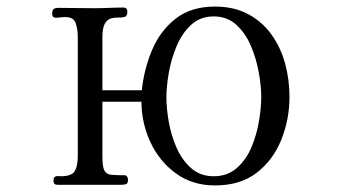

<svg xmlns="http://www.w3.org/2000/svg" viewBox="-20 -563 1040 585"><path d="M776 -268Q776 -300 768.5 -342Q761 -384 744.5 -423Q728 -462 700 -487.5Q672 -513 631 -513Q590 -513 562 -487Q534 -461 517.5 -421Q501 -381 494 -339.5Q487 -298 487 -266Q487 -234 494 -193Q501 -152 517.5 -114Q534 -76 562 -51Q590 -26 631 -26Q673 -26 701.5 -51Q730 -76 746 -114Q762 -152 769 -193.5Q776 -235 776 -268ZM862 -268Q862 -199 837 -137Q812 -75 762 -36.5Q712 2 635 2Q566 2 515.5 -35Q465 -72 438 -130.5Q411 -189 411 -253H292V-86Q292 -55 298 -43.5Q304 -32 319 -30.5Q334 -29 360 -29Q365 -29 367.5 -24.5Q370 -20 370 -15Q370 -4 364 -2Q358 0 349 0H155Q143 0 143 -11Q143 -15 144 -19.5Q145 -24 149 -25Q152 -27 156.5 -26.5Q161 -26 165 -26Q199 -26 208 -42Q217 -58 217 -88V-452Q217 -472 211 -491.5Q205 -511 179 -511Q172 -511 164.5 -510Q157 -509 150 -509Q139 -509 139 -521Q139 -532 143.5 -535.5Q148 -539 158 -539Q186 -539 213.5 -538.5Q241 -538 269 -538Q291 -538 312.5 -539Q334 -540 356 -540Q368 -540 368 -527Q368 -514 360 -511.5Q352 -509 341 -509.5Q330 -510 318.5 -507Q307 -504 299.5 -491Q292 -478 292 -449V-288H412Q419 -353 443.5 -411Q468 -469 515 -506Q562 -543 635 -543Q693 -543 736 -520Q779 -497 807 -458Q835 -419 848.5 -370Q862 -321 862 -268Z"/></svg>

Font: Kaisei Opti
Style: Regular
Weight: 400
Designer: Font-Kai, 金井和夫
Foundry: KAZUO KANAI
Version: Version 5.003